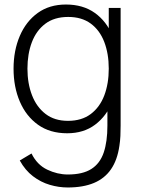

<svg xmlns="http://www.w3.org/2000/svg" viewBox="-20 -575 624 850"><path d="M280 255Q240 255 200.2 243.2Q160.5 231.5 126 205.2Q91.5 179 67.5 135.5L119.5 104.5Q144 154.5 189 176Q234 197.5 280.5 197.5Q346 197.5 384.2 173.2Q422.5 149 439 100.8Q455.5 52.5 455.5 -19V-160.5H461.5V-540H514V-19Q514 5 513 27Q512 49 508.5 71Q499.5 133.5 471.5 174.2Q443.5 215 395.8 235Q348 255 280 255ZM277.5 15Q201 15 148.2 -22.8Q95.5 -60.5 67.8 -125.2Q40 -190 40 -271Q40 -351 67.5 -415.5Q95 -480 146.8 -517.5Q198.5 -555 272 -555Q347.5 -555 399.5 -518Q451.5 -481 478 -416.8Q504.5 -352.5 504.5 -271Q504.5 -190 478 -125.5Q451.5 -61 401 -23Q350.5 15 277.5 15ZM281 -40Q341.5 -40 381.8 -70.2Q422 -100.5 441.8 -152.8Q461.5 -205 461.5 -271Q461.5 -337.5 441.5 -389.5Q421.5 -441.5 381.5 -470.8Q341.5 -500 282 -500Q220.5 -500 180.5 -469.8Q140.5 -439.5 121 -387.8Q101.5 -336 101.5 -271Q101.5 -205.5 121.8 -153.2Q142 -101 181.8 -70.5Q221.5 -40 281 -40Z"/></svg>

Font: Manrope ExtraLight Light
Style: Regular
Weight: 300
Version: Version 4.504